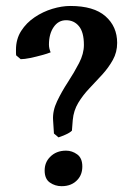

<svg xmlns="http://www.w3.org/2000/svg" viewBox="-20 -620 455 657"><path d="M380.9 -473.1Q380.9 -441.4 366.2 -415Q351.6 -388.7 330.1 -365Q308.6 -341.3 286.1 -317.9Q263.7 -294.4 247.8 -268.1Q231.9 -241.7 229 -209.5L226.1 -172.9Q218.8 -165.5 203.4 -158.9Q188 -152.3 180.2 -149.9L164.6 -163.1L161.6 -209.5Q159.7 -240.7 175.3 -273.4Q190.9 -306.2 212.4 -339.1Q233.9 -372.1 250.5 -404.1Q267.1 -436 267.1 -466.3Q267.1 -509.8 250.2 -530.3Q233.4 -550.8 206.1 -550.8Q179.7 -550.8 163.6 -527.3Q147.5 -503.9 147.5 -467.3Q147.5 -454.6 153.3 -440.9Q142.6 -436.5 123 -431.2Q103.5 -425.8 83.5 -421.6Q63.5 -417.5 50.8 -417.5L35.2 -430.7Q34.7 -432.6 34.7 -438.5Q34.7 -444.3 34.7 -450.2Q34.7 -486.3 52.5 -514.2Q70.3 -542 98.6 -561Q127 -580.1 159.2 -589.8Q191.4 -599.6 220.7 -599.6Q300.8 -599.6 340.8 -564.5Q380.9 -529.3 380.9 -473.1ZM261.7 -50.3Q261.7 -23.4 246.1 -5.9Q226.1 17.1 190.9 17.1Q168.5 17.1 150.6 4.6Q132.8 -7.8 132.8 -36.6Q132.8 -64 150.9 -82.5Q171.9 -104.5 206.1 -104.5Q226.6 -104.5 244.1 -91.8Q261.7 -79.1 261.7 -50.3Z"/></svg>

Font: Namdhinggo
Style: Bold
Weight: 700
Designer: Victor Gaultney
Foundry: SIL International
Version: Version 3.001